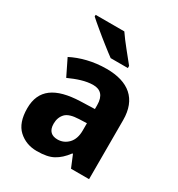

<svg xmlns="http://www.w3.org/2000/svg" viewBox="-185 -896 948 1025"><g transform="rotate(30 288.5 -383.5)"><path d="M299.8 -557.1C217.3 -557.1 144 -537.1 86.9 -507.8L136.2 -407.2C185.1 -429.2 234.4 -446.8 280.8 -446.8C325.2 -446.8 352.1 -421.9 352.1 -363.8V-339.8L264.2 -336.9C114.3 -331.5 37.1 -278.8 37.1 -163.1C37.1 -104 52.2 -60.1 82.5 -32.2C112.8 -4.4 150.4 9.8 194.8 9.8C238.3 9.8 272 3.4 296.4 -10.3C320.8 -23.4 344.2 -44.4 366.2 -74.2H370.1L400.9 0H512.2V-363.8C512.2 -494.6 434.6 -557.1 299.8 -557.1ZM353 -208C353 -173.3 343.8 -146.5 325.7 -127.4C307.1 -108.4 285.2 -99.1 259.8 -99.1C224.1 -99.1 200.2 -116.7 200.2 -162.1C200.2 -188 208 -209 223.1 -225.1C238.3 -241.2 265.6 -249.5 305.2 -251L353 -252.9ZM104 -777.3V-767.1C117.2 -754.9 135.7 -739.3 158.7 -720.2C181.6 -701.2 204.6 -682.1 228.5 -663.6C252.4 -644.5 272.5 -629.4 289.1 -617.2H395V-630.4C379.9 -648.9 360.8 -672.4 338.4 -700.7C315.4 -729 296.4 -754.4 280.8 -777.3Z"/></g></svg>

Font: Avrile Sans
Style: Bold
Weight: 700
Designer: Monotype Design Team, Google (font), Stefan Peev (BGR Cyrillic), Cristiano Sobral (main changes)
Foundry: The Avrile Sans Project Authors
Version: Version 3.110